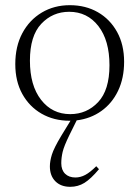

<svg xmlns="http://www.w3.org/2000/svg" viewBox="-20 -456 538 741"><path d="M248.5 10Q188 10 140.5 -17.2Q93 -44.5 66 -93.5Q39 -142.5 39 -208.5Q39 -277 66.2 -328Q93.5 -379 141.2 -407.5Q189 -436 249.5 -436Q310.5 -436 357.8 -408.8Q405 -381.5 432 -332.5Q459 -283.5 459 -217.5Q459 -154.5 435.8 -105.8Q412.5 -57 371 -27.5Q329.5 2 276 8.5L247.5 66Q227 108 221.8 130.2Q216.5 152.5 216.5 174Q216.5 200 231.2 214.5Q246 229 271 229Q290.5 229 309.2 219Q328 209 351.5 185.5L362 197Q330.5 234.5 305.8 249.8Q281 265 251 265Q215 265 193.8 243.8Q172.5 222.5 172.5 186Q172.5 166 180.2 140.8Q188 115.5 216.5 68L252 10Q250.5 10 248.5 10ZM251 -15.5Q315 -15.5 358.8 -62Q402.5 -108.5 402.5 -204Q402.5 -300 359.8 -355.2Q317 -410.5 247 -410.5Q183 -410.5 139.2 -364Q95.5 -317.5 95.5 -222Q95.5 -126 138.5 -70.8Q181.5 -15.5 251 -15.5Z"/></svg>

Font: Newsreader Text Light
Style: Regular
Weight: 300
Designer: Hugues Gentile
Foundry: Production Type
Version: Version 1.001